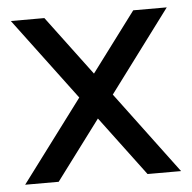

<svg xmlns="http://www.w3.org/2000/svg" viewBox="-43 -556 599 599"><g transform="rotate(-5 256.5 -256.5)"><path d="M204.1 -256.3 12.2 -512.7H117.2L256.3 -326.7L395.5 -512.7H500.5L309.1 -256.3L500.5 0H395.5L256.3 -186L117.2 0H12.2Z"/></g></svg>

Font: Sansation
Style: Regular
Weight: 400
Designer: Bernd Montag
Version: Version 1.301